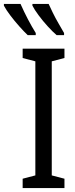

<svg xmlns="http://www.w3.org/2000/svg" viewBox="-82 -963 385 983"><path d="M248 0H34V-48L99 -65V-649L34 -666V-714H248V-666L183 -649V-65L248 -48ZM167 -943Q175 -925 188.5 -897.5Q202 -870 218 -842.5Q234 -815 246 -794V-783H208Q188 -800 162.5 -828Q137 -856 115.5 -885Q94 -914 84 -934V-943ZM23 -943Q60 -860 101 -794V-783H60Q41 -801 16.5 -828.5Q-8 -856 -29.5 -884.5Q-51 -913 -62 -934V-943Z"/></svg>

Font: Noto Sans ExtraCondensed
Style: Regular
Weight: 400
Width: 2
Designer: Monotype Design Team
Foundry: Monotype Imaging Inc.
Version: Version 2.013; ttfautohint (v1.8.4.7-5d5b)